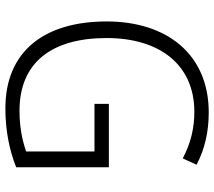

<svg xmlns="http://www.w3.org/2000/svg" viewBox="-60 -704 775 694"><g transform="rotate(90 327.0 -357.5)"><path d="M356 -364V-312H528V-65C488 -51 440 -41 381 -41C205 -41 118 -159 118 -356C118 -547 214 -673 385 -673C443 -673 499 -660 553 -631L576 -681C519 -711 456 -725 387 -725C176 -725 58 -573 58 -356C58 -133 164 10 372 10C449 10 520 -3 585 -29V-364Z"/></g></svg>

Font: Noto Sans Ethiopic SemiCondensed Light
Style: Regular
Weight: 300
Width: 4
Designer: Monotype Design Team
Foundry: Monotype Imaging Inc.
Version: Version 2.102